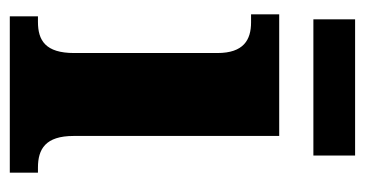

<svg xmlns="http://www.w3.org/2000/svg" viewBox="-192 -534 727 382"><g transform="rotate(90 171.0 -343.5)"><path d="M19 -604H290V-687H19ZM13 0H324V-56H314C277 -56 251 -71 251 -127V-536H9V-480H25C60 -480 86 -465 86 -413V-128C86 -71 61 -56 24 -56H13Z"/></g></svg>

Font: Noto Serif Hebrew SemiCondensed ExtraBold
Style: Regular
Weight: 800
Width: 4
Designer: Monotype Design Team
Foundry: Monotype Imaging Inc.
Version: Version 2.004